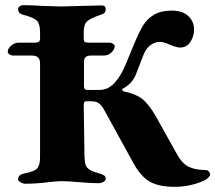

<svg xmlns="http://www.w3.org/2000/svg" viewBox="-20 -705 833 743"><path d="M495 -76 383 -280Q374 -297 363 -305Q352 -313 335 -313H312Q304 -313 304 -298L307 -98Q308 -77 311.5 -66.5Q315 -56 326.5 -48.5Q338 -41 364 -34Q377 -30 383 -26Q389 -22 389 -13Q389 -6 380 -1Q371 4 361 4Q335 4 272 -1Q261 -2 247.5 -3Q234 -4 218 -4Q203 -4 167 0Q121 6 78 6Q69 6 59.5 0.5Q50 -5 50 -12Q50 -29 75 -34Q113 -41 124 -53.5Q135 -66 135 -97V-460Q135 -475 127.5 -482.5Q120 -490 102 -490H33Q23 -490 16.5 -494.5Q10 -499 10 -505Q10 -517 23.5 -528.5Q37 -540 53 -540H117Q135 -540 135 -555V-581Q135 -613 122 -625.5Q109 -638 69 -648Q50 -653 50 -670Q50 -676 56 -680.5Q62 -685 68 -685Q105 -685 146 -682Q200 -680 218 -680Q237 -680 293 -682Q351 -684 373 -684Q389 -684 389 -669Q389 -660 384.5 -655.5Q380 -651 370 -648Q329 -634 316.5 -622Q304 -610 304 -580V-556Q304 -547 307.5 -543.5Q311 -540 321 -540H401Q411 -540 417.5 -535.5Q424 -531 424 -525L423 -521Q420 -509 408.5 -499.5Q397 -490 381 -490H331Q305 -490 305 -466V-372Q305 -357 316 -357H366Q398 -357 423 -384Q448 -411 466 -455L500 -537Q518 -580 533.5 -606Q549 -632 576 -648Q603 -664 644 -664Q686 -664 708.5 -643Q731 -622 731 -591Q731 -565 717 -543Q703 -521 677 -521Q663 -521 635 -533Q611 -543 600 -543Q580 -543 562.5 -530.5Q545 -518 535 -492L507 -420Q493 -382 457 -363Q453 -362 453 -358Q453 -353 460 -351Q505 -342 530.5 -322Q556 -302 583 -255L665 -108Q686 -70 712.5 -58.5Q739 -47 776 -47Q783 -47 788 -41.5Q793 -36 793 -30Q793 -23 781 -13Q766 -2 730.5 8Q695 18 657 18Q594 18 559 -2.5Q524 -23 495 -76Z"/></svg>

Font: EB Garamond ExtraBold
Style: Regular
Weight: 800
Designer: Georg Duffner and Octavio Pardo
Foundry: Georg Duffner
Version: Version 1.000